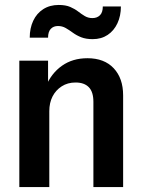

<svg xmlns="http://www.w3.org/2000/svg" viewBox="-20 -755 571 775"><path d="M58 0V-510H174V-402H179V0ZM357 0V-344Q357 -384 338.5 -403Q320 -422 285 -422Q253 -422 229 -406.5Q205 -391 192 -365.5Q179 -340 179 -306L165 -406Q187 -459 230 -489.5Q273 -520 333 -520Q401 -520 439 -479.5Q477 -439 477 -370V0ZM354 -597Q327 -597 308 -604.5Q289 -612 274 -623Q259 -634 245 -642Q231 -650 214 -650Q196 -650 185 -638.5Q174 -627 174 -603H100Q100 -641 114 -671Q128 -701 154.5 -718Q181 -735 217 -735Q245 -735 263.5 -727Q282 -719 295.5 -708.5Q309 -698 322.5 -690Q336 -682 353 -682Q372 -682 383.5 -693.5Q395 -705 395 -729H468Q468 -691 454 -661Q440 -631 414.5 -614Q389 -597 354 -597Z"/></svg>

Font: Instrument Sans SemiCondensed SemiBold
Style: Regular
Weight: 600
Width: 4
Designer: Rodrigo Fuenzalida
Foundry: fragTYPE
Version: Version 1.000;gftools[0.9.28]